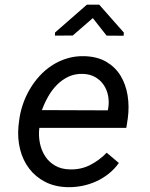

<svg xmlns="http://www.w3.org/2000/svg" viewBox="-20 -773 627 803"><path d="M498 -636.7 497.1 -623.5 425.8 -624 368.2 -697.3 284.2 -624.5 209.5 -624 210.4 -637.2 343.3 -753.4H395ZM263.7 9.8Q210 8.8 169.2 -12.2Q128.4 -33.2 102.1 -67.9Q75.7 -102.5 64.2 -147.9Q52.7 -193.4 57.1 -244.1L59.6 -265.1Q63.5 -299.8 74.7 -333.7Q85.9 -367.7 103.8 -398.4Q121.6 -429.2 145.3 -455.1Q168.9 -481 198 -499.8Q227.1 -518.6 261 -528.8Q294.9 -539.1 332.5 -538.1Q387.2 -536.6 424.8 -514.4Q462.4 -492.2 484.4 -456.1Q506.3 -419.9 513.7 -373.8Q521 -327.6 514.6 -278.8L508.3 -238.3H144.5Q140.6 -206.1 146.7 -175.3Q152.8 -144.5 168.5 -120.1Q184.1 -95.7 210 -80.6Q235.8 -65.4 271.5 -64.5Q317.4 -63 356.2 -82.5Q395 -102.1 426.3 -134.3L477.1 -91.3Q459 -65.9 434.8 -46.6Q410.6 -27.3 382.8 -14.6Q355 -2 324.7 4.2Q294.4 10.3 263.7 9.8ZM328.1 -463.9Q293.9 -465.3 266.6 -452.4Q239.3 -439.5 218 -418Q196.8 -396.5 181.2 -368.7Q165.5 -340.8 155.3 -312.5L430.7 -311.5L432.6 -320.3Q437 -347.2 432.1 -372.6Q427.2 -397.9 413.6 -418Q399.9 -438 378.4 -450.4Q356.9 -462.9 328.1 -463.9Z"/></svg>

Font: TypoPRO Roboto Mono
Style: Italic
Weight: 400
Designer: Google
Version: Version 2.000986; 2015; ttfautohint (v1.3)